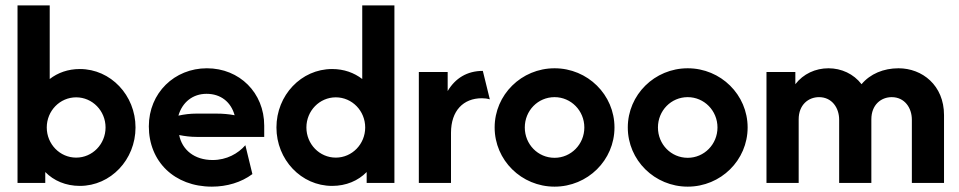

<svg xmlns="http://www.w3.org/2000/svg" viewBox="-20 -687 3602 721"><path d="M279.9 11.1C395.8 11.1 488.9 -87.5 488.9 -208.3C488.9 -329.2 395.8 -427.8 279.9 -427.8C235.4 -427.8 197.2 -413.9 166.7 -390.3V-666.7H45.8V0H150V-41C181.9 -8.3 227.1 11.1 279.9 11.1ZM266 -95.1C204.9 -95.1 155.6 -145.8 155.6 -208.3C155.6 -270.8 204.9 -321.5 266 -321.5C327.1 -321.5 376.4 -270.8 376.4 -208.3C376.4 -145.8 327.1 -95.1 266 -95.1Z M775.7 13.9C831.9 13.9 886.1 -2.1 927.8 -33.3L901.4 -141.7C874.3 -110.4 831.2 -86.1 778.5 -86.1C709.7 -86.1 663.9 -124.3 652.8 -179.9C674.3 -175.7 695.1 -172.9 718.1 -172.9H972.2V-215.3C972.2 -338.2 879.9 -430.6 756.9 -430.6C635.4 -430.6 538.9 -338.2 538.9 -212.5C538.9 -80.6 634.7 13.9 775.7 13.9ZM650 -252.8C664.6 -303.5 704.2 -334.7 755.6 -334.7C809 -334.7 847.2 -304.2 861.1 -254.2C840.3 -258.3 817.4 -260.4 791.7 -260.4H718.1C694.4 -260.4 672.2 -257.6 650 -252.8Z M1227.1 11.1C1279.9 11.1 1325 -8.3 1356.9 -41V0H1461.1V-666.7H1340.3V-390.3C1309.7 -413.9 1271.5 -427.8 1227.1 -427.8C1111.1 -427.8 1018.1 -329.2 1018.1 -208.3C1018.1 -87.5 1111.1 11.1 1227.1 11.1ZM1241 -95.1C1179.9 -95.1 1130.6 -145.8 1130.6 -208.3C1130.6 -270.8 1179.9 -321.5 1241 -321.5C1302.1 -321.5 1351.4 -270.8 1351.4 -208.3C1351.4 -145.8 1302.1 -95.1 1241 -95.1Z M1552.8 0H1673.6V-188.2C1673.6 -271.5 1720.1 -318.1 1789.6 -318.1C1800 -318.1 1810.4 -316.7 1819.4 -313.9L1793.1 -420.8C1734 -420.8 1689.6 -393.1 1661.1 -345.1V-416.7H1552.8Z M2062.5 13.9C2186.8 13.9 2287.5 -85.4 2287.5 -208.3C2287.5 -331.2 2186.8 -430.6 2062.5 -430.6C1938.2 -430.6 1837.5 -331.2 1837.5 -208.3C1837.5 -85.4 1938.2 13.9 2062.5 13.9ZM2062.5 -94.4C2000 -94.4 1950.7 -145.1 1950.7 -208.3C1950.7 -271.5 2000 -322.2 2062.5 -322.2C2124.3 -322.2 2174.3 -271.5 2174.3 -208.3C2174.3 -145.1 2124.3 -94.4 2062.5 -94.4Z M2562.5 13.9C2686.8 13.9 2787.5 -85.4 2787.5 -208.3C2787.5 -331.2 2686.8 -430.6 2562.5 -430.6C2438.2 -430.6 2337.5 -331.2 2337.5 -208.3C2337.5 -85.4 2438.2 13.9 2562.5 13.9ZM2562.5 -94.4C2500 -94.4 2450.7 -145.1 2450.7 -208.3C2450.7 -271.5 2500 -322.2 2562.5 -322.2C2624.3 -322.2 2674.3 -271.5 2674.3 -208.3C2674.3 -145.1 2624.3 -94.4 2562.5 -94.4Z M2858.3 0H2979.2V-238.9C2979.2 -293.8 3016 -322.2 3055.6 -322.2C3104.2 -322.2 3131.2 -281.9 3131.2 -237.5V0H3252.1V-238.9C3252.1 -293.8 3288.9 -322.2 3328.5 -322.2C3377.1 -322.2 3404.2 -281.9 3404.2 -237.5V0H3525V-254.9C3525 -366.7 3443.1 -430.6 3354.2 -430.6C3297.9 -430.6 3247.9 -409.7 3215.3 -370.8C3185.4 -409.7 3139.6 -430.6 3091 -430.6C3042.4 -430.6 2996.5 -409.7 2966.7 -370.8V-416.7H2858.3Z"/></svg>

Font: Afacad
Style: Bold
Weight: 700
Designer: Kristian Moeller
Foundry: Dicotype
Version: Version 1.000